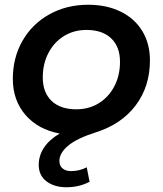

<svg xmlns="http://www.w3.org/2000/svg" viewBox="-20 -560 685 808"><path d="M611 -306Q611 -196 551 -116.5Q491 -37 383 -3Q304 22 267 53Q230 84 230 117Q230 138 243.5 149Q257 160 279 160Q315 160 345 144L357 205Q313 228 260 228Q208 228 175.5 203Q143 178 143 134Q143 95 165 61.5Q187 28 231 2Q140 -15 87 -76.5Q34 -138 34 -228Q34 -317 74.5 -388Q115 -459 187.5 -499.5Q260 -540 351 -540Q429 -540 488 -511Q547 -482 579 -429Q611 -376 611 -306ZM485 -300Q485 -363 448 -398.5Q411 -434 344 -434Q291 -434 249.5 -408.5Q208 -383 184 -337.5Q160 -292 160 -234Q160 -171 197 -135.5Q234 -100 301 -100Q354 -100 395.5 -125.5Q437 -151 461 -196.5Q485 -242 485 -300Z"/></svg>

Font: Montserrat Alternates SemiBold
Style: Italic
Weight: 600
Italic angle: -11.3°
Designer: Julieta Ulanovsky
Foundry: Julieta Ulanovsky
Version: Version 7.200